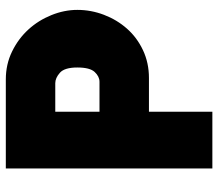

<svg xmlns="http://www.w3.org/2000/svg" viewBox="-65 -685 750 660"><g transform="rotate(-90 310.0 -355.0)"><path d="M61 0V-710H367Q419 -710 463 -688.5Q507 -667 538.5 -632.5Q570 -598 588 -553.5Q606 -509 606 -464Q606 -417 589 -372.5Q572 -328 541.5 -293.5Q511 -259 467.5 -238.5Q424 -218 372 -218H256V0ZM256 -388H359Q377 -388 392.5 -404.5Q408 -421 408 -464Q408 -508 390 -524Q372 -540 354 -540H256Z"/></g></svg>

Font: Raleway
Style: Heavy
Weight: 900
Designer: Matt McInerney, Pablo Impallari, Rodrigo Fuenzalida
Foundry: Matt McInerney, Pablo Impallari, Rodrigo Fuenzalida
Version: Version 2.001; ttfautohint (v0.8) -G 200 -r 50